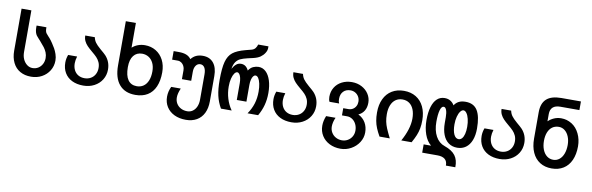

<svg xmlns="http://www.w3.org/2000/svg" viewBox="-60 -1379 6720 2180"><g transform="rotate(10 3300.0 -288.5)"><path d="M171 -13.5Q118 -43.5 89 -102.5Q60 -161.5 60 -239.5V-725H173V-244.5Q173 -200 188 -165Q204 -128 233.2 -105Q262.5 -82 299 -82Q335.5 -82 364.5 -100.2Q393.5 -118.5 410 -150Q426.5 -181.5 426.5 -219.5Q426.5 -254 414.2 -283.5Q402 -313 383 -338Q364 -363 329 -402.5L312 -421Q294.5 -439 284.5 -453Q274.5 -467 267.8 -489.5Q261 -512 261 -546Q261 -558.5 261.5 -565.5H374.5Q374 -539 377.5 -523.5Q381 -508 388.5 -497.5Q396 -487 412.5 -469.5L429.5 -451Q445.5 -433 468 -399.5Q486.5 -372 501.2 -346.2Q516 -320.5 528.5 -284.2Q541 -248 541 -210.5Q541 -147 509 -94.8Q477 -42.5 421.8 -12.5Q366.5 17.5 299 17.5Q261.5 17.5 230.2 10Q199 2.5 171 -13.5Z M655 -209Q655 -254.5 672 -299H775.5Q762 -255.5 762 -219.5Q762 -174.5 779.2 -140.8Q796.5 -107 827.8 -89Q859 -71 900 -71Q939.5 -71 971 -88.8Q1002.5 -106.5 1020.2 -138.8Q1038 -171 1038 -212Q1038 -250 1024.5 -279.2Q1011 -308.5 989.5 -331Q968 -353.5 932.5 -382.5Q895.5 -413.5 873.8 -436.2Q852 -459 838.5 -487Q825 -515 825 -550H935.5Q942 -516.5 960.5 -490.5Q979 -464.5 1024 -425.5Q1070.5 -386.5 1087.5 -368.5Q1146.5 -304 1146.5 -213Q1146.5 -149 1114.5 -97Q1082.5 -45 1026.2 -15.5Q970 14 900 14Q825 14 769.8 -13.2Q714.5 -40.5 684.8 -90.8Q655 -141 655 -209Z M1250.5 -280.5V-790H1366.5V-505Q1394.5 -531 1432 -545.2Q1469.5 -559.5 1513 -559.5Q1583.5 -559.5 1639.2 -526Q1695 -492.5 1726.8 -431.2Q1758.5 -370 1758.5 -289.5Q1758.5 -192 1728.5 -123.5Q1698.5 -55 1640.8 -19.8Q1583 15.5 1501 15.5Q1379.5 15.5 1315 -60.8Q1250.5 -137 1250.5 -280.5ZM1646.5 -281Q1646.5 -336.5 1627 -376.8Q1607.5 -417 1573.8 -438Q1540 -459 1498 -459Q1435 -459 1399.2 -413.2Q1363.5 -367.5 1363.5 -281Q1363.5 -183.5 1398.2 -134Q1433 -84.5 1499.5 -84.5Q1544 -84.5 1577 -107.2Q1610 -130 1628.2 -174Q1646.5 -218 1646.5 -281Z M1860 -28Q1860 -88.5 1887.5 -145H1997.5Q1984 -113.5 1977.5 -87.8Q1971 -62 1971 -38Q1971 0.5 1989.2 31Q2007.5 61.5 2040 78.8Q2072.5 96 2114 96Q2149.5 96 2177 76.2Q2204.5 56.5 2219.8 21.2Q2235 -14 2235 -59V-351Q2235 -401.5 2217.8 -428.8Q2200.5 -456 2169 -456Q2138 -456 2118.5 -428.8Q2099 -401.5 2099 -357V-252.5H1992V-355Q1992 -381 1981 -403.2Q1970 -425.5 1951 -438.5Q1932 -451.5 1910 -451.5H1844V-550H1904Q1956.5 -550 1991 -536.2Q2025.5 -522.5 2046.5 -493Q2072 -525.5 2105.2 -540.2Q2138.5 -555 2181 -555Q2260.5 -555 2304.2 -501.8Q2348 -448.5 2348 -351V-59Q2348 20 2320 77Q2292 134 2239.2 164.2Q2186.5 194.5 2114 194.5Q2038.5 194.5 1981 166.8Q1923.5 139 1891.8 88.8Q1860 38.5 1860 -28Z M2415 -317.5Q2415 -455.5 2434.8 -528.8Q2454.5 -602 2502.5 -639.8Q2550.5 -677.5 2646.5 -702.5L2714 -720Q2740.5 -727.5 2755 -745.8Q2769.5 -764 2776.5 -790H2895Q2896 -762.5 2891.8 -746.5Q2887.5 -730.5 2875.5 -711.5Q2857.5 -683 2828.5 -662.5Q2799.5 -642 2749.5 -630L2684 -615Q2633.5 -603 2603.8 -589.2Q2574 -575.5 2553.5 -546.5Q2533 -517.5 2525 -465.5Q2545.5 -502.5 2569.2 -521.8Q2593 -541 2624 -541Q2682.5 -541 2711 -478.5Q2734 -514 2764.8 -527.5Q2795.5 -541 2827 -541Q2874.5 -541 2910.5 -507Q2946.5 -473 2966.2 -411Q2986 -349 2986 -267Q2986 -192.5 2968.5 -127.2Q2951 -62 2915 0H2793Q2834.5 -60.5 2854.2 -124.2Q2874 -188 2874 -263Q2874 -315.5 2865.2 -355.2Q2856.5 -395 2841.8 -416.8Q2827 -438.5 2809 -438.5Q2794 -438.5 2782.2 -423.2Q2770.5 -408 2764 -381.5Q2757.5 -355 2757.5 -322V-128H2646.5V-322Q2646.5 -355 2640.2 -381.8Q2634 -408.5 2622.8 -423.5Q2611.5 -438.5 2598 -438.5Q2581 -438.5 2565.2 -416.5Q2549.5 -394.5 2539.5 -354.8Q2529.5 -315 2529.5 -264Q2529.5 -191 2550 -123.8Q2570.5 -56.5 2610 0H2486.5Q2448.5 -65.5 2431.8 -138.8Q2415 -212 2415 -317.5Z M3055 -209Q3055 -254.5 3072 -299H3175.5Q3162 -255.5 3162 -219.5Q3162 -174.5 3179.2 -140.8Q3196.5 -107 3227.8 -89Q3259 -71 3300 -71Q3339.5 -71 3371 -88.8Q3402.5 -106.5 3420.2 -138.8Q3438 -171 3438 -212Q3438 -250 3424.5 -279.2Q3411 -308.5 3389.5 -331Q3368 -353.5 3332.5 -382.5Q3295.5 -413.5 3273.8 -436.2Q3252 -459 3238.5 -487Q3225 -515 3225 -550H3335.5Q3342 -516.5 3360.5 -490.5Q3379 -464.5 3424 -425.5Q3470.5 -386.5 3487.5 -368.5Q3546.5 -304 3546.5 -213Q3546.5 -149 3514.5 -97Q3482.5 -45 3426.2 -15.5Q3370 14 3300 14Q3225 14 3169.8 -13.2Q3114.5 -40.5 3084.8 -90.8Q3055 -141 3055 -209Z M3653 -10Q3653 -37.5 3658.8 -64.8Q3664.5 -92 3677 -123.5H3786Q3774 -98 3767.5 -70.8Q3761 -43.5 3761 -20Q3761 19 3779.5 50Q3798 81 3830 98.5Q3862 116 3900.5 116Q3936.5 116 3967 98.5Q3997.5 81 4015.5 50.2Q4033.5 19.5 4033.5 -19Q4033.5 -59 4017.5 -92Q4001.5 -125 3973.8 -144Q3946 -163 3912.5 -163H3853V-246H3912.5Q3940 -246 3962.2 -259.2Q3984.5 -272.5 3997.2 -295.8Q4010 -319 4010 -348Q4010 -380 3995.2 -405.5Q3980.5 -431 3955.5 -445.5Q3930.5 -460 3900.5 -460Q3848.5 -460 3818 -428.2Q3787.5 -396.5 3787.5 -343Q3787.5 -324 3789.5 -314Q3791.5 -304 3798 -290.5H3686.5Q3675 -313.5 3675 -346.5Q3675 -407 3703.8 -454.2Q3732.5 -501.5 3784 -528.2Q3835.5 -555 3900.5 -555Q3962.5 -555 4013.2 -528.5Q4064 -502 4093.5 -456.2Q4123 -410.5 4123 -355Q4123 -300.5 4099.5 -262.2Q4076 -224 4034 -206Q4089 -179 4117.8 -130Q4146.5 -81 4146.5 -17Q4146.5 44 4112.8 97Q4079 150 4022.2 181.5Q3965.5 213 3900.5 213Q3829.5 213 3773 184.5Q3716.5 156 3684.8 105.2Q3653 54.5 3653 -10Z M4239 -265.5Q4239 -355.5 4270.8 -422Q4302.5 -488.5 4361.2 -524.2Q4420 -560 4500 -560Q4579.5 -560 4638.5 -524Q4697.5 -488 4729.2 -421.5Q4761 -355 4761 -265.5Q4761 -213.5 4753.2 -172Q4745.5 -130.5 4729.2 -90.8Q4713 -51 4684.5 0H4565.5Q4604.5 -69.5 4625.8 -137Q4647 -204.5 4647 -265.5Q4647 -326 4629.2 -370Q4611.5 -414 4578.5 -437.2Q4545.5 -460.5 4500 -460.5Q4454.5 -460.5 4421.2 -437.2Q4388 -414 4370 -370Q4352 -326 4352 -265.5Q4352 -218 4360 -180.2Q4368 -142.5 4384.2 -103.8Q4400.5 -65 4433 0H4314.5Q4287 -48.5 4270.8 -88Q4254.5 -127.5 4246.8 -170Q4239 -212.5 4239 -265.5Z M5000 95.5H4823.5V0H4909Q4859.5 -40.5 4833.2 -114.5Q4807 -188.5 4807 -278Q4807 -366.5 4826 -429.8Q4845 -493 4881.2 -526.2Q4917.5 -559.5 4969 -559.5Q5007 -559.5 5035.2 -542.2Q5063.5 -525 5080.5 -495Q5099 -525.5 5130.2 -542.2Q5161.5 -559 5209 -559Q5304 -559 5346.5 -490.2Q5389 -421.5 5389 -281.5Q5389 -203.5 5366.8 -146.5Q5344.5 -89.5 5302.8 -59Q5261 -28.5 5203.5 -28.5Q5145.5 -28.5 5103.8 -58.8Q5062 -89 5039.8 -146Q5017.5 -203 5017.5 -281.5V-346.5Q5017.5 -398 5006 -429Q4994.5 -460 4974 -460Q4948.5 -460 4934.8 -411.8Q4921 -363.5 4921 -278Q4921 -179 4958 -111.5Q4995 -44 5061.5 -22Q5148 7.5 5186.5 59Q5225 110.5 5222.5 193.5H5114Q5115 144.5 5085.8 120Q5056.5 95.5 5000 95.5ZM5276 -281.5Q5276 -331 5266 -371.8Q5256 -412.5 5239 -435.8Q5222 -459 5203 -459Q5184 -459 5166.8 -436.2Q5149.5 -413.5 5139 -373.8Q5128.5 -334 5128.5 -285.5Q5128.5 -211.5 5148.5 -169.2Q5168.5 -127 5203 -127Q5225 -127 5241.5 -145.5Q5258 -164 5267 -198.8Q5276 -233.5 5276 -281.5Z M5455 -209Q5455 -254.5 5472 -299H5575.5Q5562 -255.5 5562 -219.5Q5562 -174.5 5579.2 -140.8Q5596.5 -107 5627.8 -89Q5659 -71 5700 -71Q5739.5 -71 5771 -88.8Q5802.5 -106.5 5820.2 -138.8Q5838 -171 5838 -212Q5838 -250 5824.5 -279.2Q5811 -308.5 5789.5 -331Q5768 -353.5 5732.5 -382.5Q5695.5 -413.5 5673.8 -436.2Q5652 -459 5638.5 -487Q5625 -515 5625 -550H5735.5Q5742 -516.5 5760.5 -490.5Q5779 -464.5 5824 -425.5Q5870.5 -386.5 5887.5 -368.5Q5946.5 -304 5946.5 -213Q5946.5 -149 5914.5 -97Q5882.5 -45 5826.2 -15.5Q5770 14 5700 14Q5625 14 5569.8 -13.2Q5514.5 -40.5 5484.8 -90.8Q5455 -141 5455 -209Z M6046.5 -282V-586Q6046.5 -689.5 6102.2 -739.8Q6158 -790 6273 -790H6497.5V-690.5H6278Q6220.5 -690.5 6191.5 -663.8Q6162.5 -637 6162.5 -585.5V-502Q6190.5 -529 6228.8 -546Q6267 -563 6311 -563Q6345 -563 6374.8 -554.5Q6404.5 -546 6434 -528Q6489.5 -493 6521.5 -427Q6553.5 -361 6553.5 -282Q6553.5 -189.5 6523.2 -122Q6493 -54.5 6436 -18.8Q6379 17 6300 17Q6222 17 6164.8 -19.2Q6107.5 -55.5 6077 -123Q6046.5 -190.5 6046.5 -282ZM6435.5 -276.5Q6435.5 -329 6418.5 -371.5Q6401.5 -414 6371 -438.2Q6340.5 -462.5 6302 -462.5Q6258 -462.5 6226.5 -439.8Q6195 -417 6178.2 -375Q6161.5 -333 6161.5 -276.5Q6161.5 -220 6179 -176Q6196.5 -132 6228.2 -107.5Q6260 -83 6302 -83Q6341.5 -83 6372 -107.5Q6402.5 -132 6419 -176Q6435.5 -220 6435.5 -276.5Z"/></g></svg>

Font: JuliaMono SemiBold
Style: Regular
Weight: 600
Monospace: yes
Designer: cormullion
Foundry: corm
Version: Version 0.055; ttfautohint (v1.8.4)